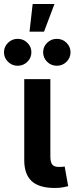

<svg xmlns="http://www.w3.org/2000/svg" viewBox="-57 -935 372 958"><path d="M216.8 2.9Q137.7 2.9 100.8 -31.5Q64 -65.9 64 -135.7V-540H194.3V-154.8Q194.3 -126 203.6 -114Q212.9 -102.1 236.8 -102.1Q247.6 -102.1 254.2 -102.5Q260.7 -103 265.6 -104.5L283.2 -5.9Q272 -2.9 254.6 0Q237.3 2.9 216.8 2.9ZM226.6 -606.9Q198.2 -606.9 178.2 -626.7Q158.2 -646.5 158.2 -674.3Q158.2 -701.7 178.2 -721.4Q198.2 -741.2 226.6 -741.2Q254.9 -741.2 274.9 -721.4Q294.9 -701.7 294.9 -674.3Q294.9 -646.5 274.9 -626.7Q254.9 -606.9 226.6 -606.9ZM31.2 -606.9Q2.9 -606.9 -17.1 -626.7Q-37.1 -646.5 -37.1 -674.3Q-37.1 -701.7 -17.1 -721.4Q2.9 -741.2 31.2 -741.2Q59.6 -741.2 79.6 -721.4Q99.6 -701.7 99.6 -674.3Q99.6 -646.5 79.6 -626.7Q59.6 -606.9 31.2 -606.9ZM90.3 -776.9 106 -915H214.8L162.6 -776.9Z"/></svg>

Font: V-Inter
Style: SemiBold-600
Weight: 600
Designer: Rasmus Andersson
Foundry: rsms
Version: Version 4.000;git-4146feb